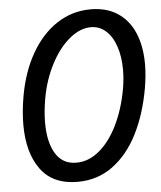

<svg xmlns="http://www.w3.org/2000/svg" viewBox="-53 -781 706 840"><g transform="rotate(-5 300.0 -361.5)"><path d="M39 -257.5Q39 -315 50.5 -381Q69 -487 114.8 -567Q160.5 -647 227.5 -691Q294.5 -735 376 -735Q445.5 -735 494 -703.2Q542.5 -671.5 567.5 -613Q592.5 -554.5 592.5 -475Q592.5 -426.5 582.5 -369Q563 -259 520 -173.2Q477 -87.5 409.8 -37.8Q342.5 12 254.5 12Q146 12 92.5 -61Q39 -134 39 -257.5ZM487 -376Q494.5 -419.5 494.5 -459Q494.5 -517 479.2 -562Q464 -607 435.8 -632Q407.5 -657 370.5 -657Q322.5 -657 275.8 -618.2Q229 -579.5 194 -512.2Q159 -445 144.5 -364Q134.5 -305.5 134.5 -258Q134.5 -172 165.2 -122Q196 -72 256 -72Q310.5 -72 357.5 -111.5Q404.5 -151 438 -220Q471.5 -289 487 -376Z"/></g></svg>

Font: JuliaMono Italic
Style: Regular
Weight: 400
Italic angle: -9°
Monospace: yes
Designer: cormullion
Foundry: corm
Version: Version 0.049; ttfautohint (v1.8.4)